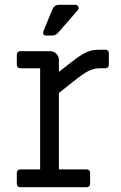

<svg xmlns="http://www.w3.org/2000/svg" viewBox="-20 -779 503 799"><path d="M50 -14V-60Q50 -66 54 -70Q58 -74 64 -74H147V-495H64Q58 -495 54 -499Q50 -503 50 -509V-552Q50 -558 54 -562Q58 -566 64 -566H189Q204 -566 214.5 -555.5Q225 -545 225 -530V-480L283 -525Q319 -553 341.5 -562.5Q364 -572 389 -572H419Q426 -572 429.5 -568Q433 -564 433 -558V-509Q433 -503 429 -499Q425 -495 419 -495H397Q372 -495 350 -484.5Q328 -474 284 -439L225 -392V-74H341Q347 -74 351 -70Q355 -66 355 -60V-14Q355 -8 351 -4Q347 0 341 0H64Q58 0 54 -4Q50 -8 50 -14ZM161 -650 198 -740Q206 -759 226 -759H293Q299 -759 303 -755.5Q307 -752 307 -746Q307 -740 303 -736L222 -643Q212 -631 196 -631H172Q164 -631 161 -636.5Q158 -642 161 -650Z"/></svg>

Font: Miriam Libre
Style: Regular
Weight: 400
Designer: Michal Sahar
Foundry: Hagilda
Version: Version 1.001